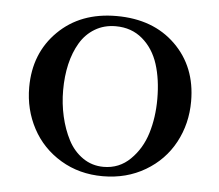

<svg xmlns="http://www.w3.org/2000/svg" viewBox="-41 -497 625 548"><g transform="rotate(5 272.0 -222.5)"><path d="M41 -228Q41 -325.7 105 -388.9Q168.9 -452.1 272 -452.1Q377 -452.1 440.9 -389.6Q504.9 -327.1 504.9 -228Q504.9 -163.6 476.1 -110.1Q447.3 -56.6 393.6 -24.9Q339.8 6.8 272 6.8Q204.6 6.8 151.4 -25.1Q98.1 -57.1 69.6 -110.6Q41 -164.1 41 -228ZM138.2 -228Q138.2 -189.5 146.5 -153.1Q154.8 -116.7 170.4 -86.7Q186 -56.6 212.4 -38.3Q238.8 -20 272 -20Q316.9 -20 348.6 -51.3Q380.4 -82.5 394.3 -127.9Q408.2 -173.3 408.2 -226.1Q408.2 -282.2 394.3 -325.7Q380.4 -369.1 348.9 -396Q317.4 -422.9 272 -422.9Q238.8 -422.9 212.6 -407.2Q186.5 -391.6 170.4 -364.5Q154.3 -337.4 146.2 -302.7Q138.2 -268.1 138.2 -228Z"/></g></svg>

Font: Dehuti
Style: Bold
Weight: 700
Version: Version 1.2